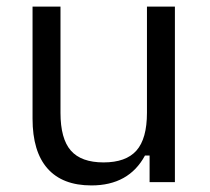

<svg xmlns="http://www.w3.org/2000/svg" viewBox="-20 -554 638 584"><path d="M79 -193V-534H164V-211Q164 -132 195.5 -96Q227 -60 295 -60Q363 -60 395 -96Q427 -132 427 -211V-534H512V0H435V-81H421Q372 10 258 10Q170 10 124.5 -41.5Q79 -93 79 -193Z"/></svg>

Font: Mozilla Text BETA
Style: Regular
Weight: 400
Designer: Studio DRAMA
Foundry: Studio DRAMA
Version: Version 0.100